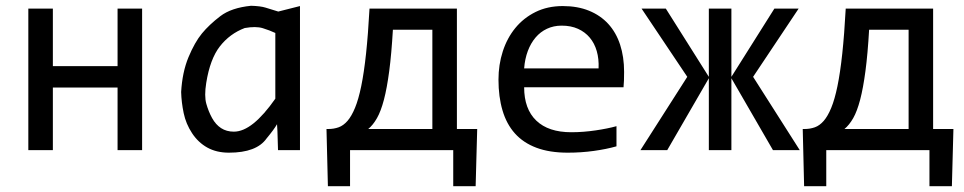

<svg xmlns="http://www.w3.org/2000/svg" viewBox="-20 -520 3339 665"><path d="M472.2 0H387.2V-216.8H163.1V0H78.1V-490.2H163.1V-291H387.2V-490.2H472.2Z M694.3 -232.9Q687 -187.5 694.6 -160.6Q702.1 -133.8 714.6 -111.1Q727.1 -88.4 745.8 -76.2Q764.6 -64 790 -64Q822.3 -64 858.2 -92.8Q894 -121.6 933.6 -178.2V-405.8Q914.1 -415 890.1 -422.4Q866.2 -429.7 827.6 -422.9Q775.9 -403.3 741.7 -359.6Q707.5 -315.9 694.3 -232.9ZM939.5 -89.8Q929.7 -72.3 903.3 -40.5Q868.7 8.8 772.9 8.8Q730 8.8 698.2 -8.8Q666.5 -26.4 645.3 -58.6Q624 -90.8 616.2 -128.2Q608.4 -165.5 607.4 -201.2Q611.3 -270 632.8 -321.8Q654.3 -373.5 679.4 -404.1Q704.6 -434.6 742.9 -463.9Q781.2 -493.2 849.6 -500Q882.3 -499 899.4 -493.7Q916.5 -488.3 943.8 -480L1019 -499V0H942.9L940.9 -65.9Z M1477.5 -417H1340.8Q1335.9 -333 1328.1 -273.9Q1320.3 -214.8 1309.8 -174.8Q1299.3 -134.8 1285.6 -110.8Q1272 -86.9 1255.4 -73.2H1477.5ZM1632.8 -73.2 1627.4 125H1549.8V0H1192.4V125H1115.7L1110.8 -73.2H1117.7Q1136.2 -73.2 1152.8 -79.1Q1169.4 -85 1183.6 -101.3Q1197.8 -117.7 1209.7 -146.7Q1221.7 -175.8 1231.2 -221.9Q1240.7 -268.1 1247.8 -334Q1254.9 -399.9 1259.8 -490.2H1562.5V-73.2Z M2141.6 -271Q2141.6 -252.9 2141.1 -240.7Q2140.6 -228.5 2139.6 -217.8H1795.4Q1795.4 -142.6 1837.4 -102.3Q1879.4 -62 1958.5 -62Q1980 -62 2001.5 -63.7Q2022.9 -65.4 2043 -68.4Q2063 -71.3 2081.3 -75Q2099.6 -78.6 2115.2 -83V-13.2Q2080.6 -3.4 2036.9 2.7Q1993.2 8.8 1946.3 8.8Q1883.3 8.8 1837.9 -8.3Q1792.5 -25.4 1763.4 -57.9Q1734.4 -90.3 1720.5 -137.5Q1706.5 -184.6 1706.5 -244.1Q1706.5 -295.9 1721.4 -342Q1736.3 -388.2 1764.9 -423.1Q1793.5 -458 1835 -478.5Q1876.5 -499 1929.2 -499Q1980.5 -499 2020 -482.9Q2059.6 -466.8 2086.7 -437.3Q2113.8 -407.7 2127.7 -365.5Q2141.6 -323.2 2141.6 -271ZM2053.2 -283.2Q2054.7 -315.9 2046.9 -343Q2039.1 -370.1 2022.7 -389.6Q2006.3 -409.2 1981.9 -420.2Q1957.5 -431.2 1925.3 -431.2Q1897.5 -431.2 1874.5 -420.4Q1851.6 -409.7 1835 -390.1Q1818.4 -370.6 1808.1 -343.3Q1797.9 -315.9 1795.4 -283.2Z M2202.1 -490.2H2286.1L2435.1 -253.9V-490.2H2513.2V-253.9L2662.1 -490.2H2746.1L2588.4 -253.9L2750 0H2657.2L2513.2 -249V0H2435.1V-249L2291 0H2198.2L2360.4 -253.9Z M3127 -417H2990.2Q2985.4 -333 2977.5 -273.9Q2969.7 -214.8 2959.2 -174.8Q2948.7 -134.8 2935.1 -110.8Q2921.4 -86.9 2904.8 -73.2H3127ZM3282.2 -73.2 3276.9 125H3199.2V0H2841.8V125H2765.1L2760.3 -73.2H2767.1Q2785.6 -73.2 2802.2 -79.1Q2818.8 -85 2833 -101.3Q2847.2 -117.7 2859.1 -146.7Q2871.1 -175.8 2880.6 -221.9Q2890.1 -268.1 2897.2 -334Q2904.3 -399.9 2909.2 -490.2H3211.9V-73.2Z"/></svg>

Font: Code New Roman
Style: Regular
Weight: 400
Monospace: yes
Designer: Sam Radian
Foundry: Code New Roman
Version: Version 2.00 November 29, 2014